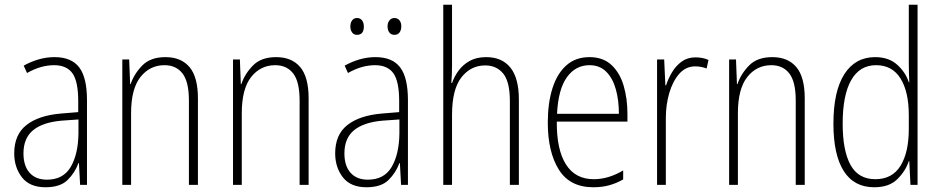

<svg xmlns="http://www.w3.org/2000/svg" viewBox="-20 -780 3966 810"><path d="M210 -539Q281 -539 314 -496Q347 -453 347 -357V0H318L313 -92H311Q296 -51 265 -20.5Q234 10 172 10Q105 10 72.5 -32Q40 -74 40 -133Q40 -212 91.5 -252.5Q143 -293 237 -301L310 -307V-353Q310 -437 285.5 -471Q261 -505 208 -505Q182 -505 154 -497.5Q126 -490 94 -472L80 -503Q110 -520 143 -529.5Q176 -539 210 -539ZM240 -271Q160 -264 119.5 -230.5Q79 -197 79 -133Q79 -80 105 -51Q131 -22 178 -22Q247 -22 278.5 -76Q310 -130 311 -218V-276Z M678 -539Q744 -539 779.5 -497Q815 -455 815 -365V0H777V-356Q777 -435 750 -470Q723 -505 674 -505Q612 -505 572.5 -455Q533 -405 533 -302V0H496V-529H525L529 -425H531Q546 -469 580.5 -504Q615 -539 678 -539Z M1145 -539Q1211 -539 1246.5 -497Q1282 -455 1282 -365V0H1244V-356Q1244 -435 1217 -470Q1190 -505 1141 -505Q1079 -505 1039.5 -455Q1000 -405 1000 -302V0H963V-529H992L996 -425H998Q1013 -469 1047.5 -504Q1082 -539 1145 -539Z M1564 -539Q1635 -539 1668 -496Q1701 -453 1701 -357V0H1672L1667 -92H1665Q1650 -51 1619 -20.5Q1588 10 1526 10Q1459 10 1426.5 -32Q1394 -74 1394 -133Q1394 -212 1445.5 -252.5Q1497 -293 1591 -301L1664 -307V-353Q1664 -437 1639.5 -471Q1615 -505 1562 -505Q1536 -505 1508 -497.5Q1480 -490 1448 -472L1434 -503Q1464 -520 1497 -529.5Q1530 -539 1564 -539ZM1594 -271Q1514 -264 1473.5 -230.5Q1433 -197 1433 -133Q1433 -80 1459 -51Q1485 -22 1532 -22Q1601 -22 1632.5 -76Q1664 -130 1665 -218V-276ZM1458 -668Q1458 -684 1465.5 -694Q1473 -704 1486 -704Q1500 -704 1507.5 -694Q1515 -684 1515 -668Q1515 -633 1486 -633Q1473 -633 1465.5 -643Q1458 -653 1458 -668ZM1615 -669Q1615 -684 1623 -694Q1631 -704 1644 -704Q1657 -704 1665 -694.5Q1673 -685 1673 -669Q1673 -653 1665.5 -643Q1658 -633 1644 -633Q1630 -633 1622.5 -643Q1615 -653 1615 -669Z M1887 -503Q1887 -462 1884 -430H1887Q1897 -458 1915 -482.5Q1933 -507 1961.5 -523Q1990 -539 2031 -539Q2098 -539 2133.5 -494.5Q2169 -450 2169 -360V0H2131V-354Q2131 -435 2103 -469.5Q2075 -504 2027 -504Q1966 -504 1926.5 -453.5Q1887 -403 1887 -295V0H1850V-760H1887Z M2467 -539Q2524 -539 2559.5 -506Q2595 -473 2611 -418.5Q2627 -364 2627 -300V-267H2329Q2328 -149 2367.5 -86.5Q2407 -24 2485 -24Q2547 -24 2609 -61V-23Q2581 -7 2550.5 1.5Q2520 10 2483 10Q2384 10 2337.5 -64.5Q2291 -139 2291 -263Q2291 -345 2310.5 -407Q2330 -469 2369 -504Q2408 -539 2467 -539ZM2467 -505Q2408 -505 2371.5 -454Q2335 -403 2330 -300H2591Q2591 -357 2578 -403.5Q2565 -450 2537.5 -477.5Q2510 -505 2467 -505Z M2914 -538Q2928 -538 2942 -535.5Q2956 -533 2969 -527L2961 -491Q2951 -495 2939 -497.5Q2927 -500 2913 -500Q2873 -500 2845.5 -468.5Q2818 -437 2803.5 -387.5Q2789 -338 2789 -283V0H2752V-529H2782L2787 -420H2790Q2799 -448 2815 -475Q2831 -502 2855.5 -520Q2880 -538 2914 -538Z M3238 -539Q3304 -539 3339.5 -497Q3375 -455 3375 -365V0H3337V-356Q3337 -435 3310 -470Q3283 -505 3234 -505Q3172 -505 3132.5 -455Q3093 -405 3093 -302V0H3056V-529H3085L3089 -425H3091Q3106 -469 3140.5 -504Q3175 -539 3238 -539Z M3668 10Q3583 10 3539.5 -58.5Q3496 -127 3496 -258Q3496 -395 3542 -467Q3588 -539 3672 -539Q3730 -539 3765.5 -506.5Q3801 -474 3814 -433H3816Q3815 -456 3814.5 -476.5Q3814 -497 3814 -517V-760H3851V0H3821L3816 -100H3814Q3800 -58 3765.5 -24Q3731 10 3668 10ZM3673 -24Q3744 -24 3779 -80.5Q3814 -137 3814 -236V-294Q3814 -393 3779 -449Q3744 -505 3676 -505Q3607 -505 3571 -442Q3535 -379 3535 -258Q3535 -145 3568 -84.5Q3601 -24 3673 -24Z"/></svg>

Font: Noto Sans Thai Cond ExtLt
Style: Regular
Weight: 200
Width: 3
Designer: Monotype Design Team
Foundry: Monotype Imaging Inc.
Version: Version 2.002; ttfautohint (v1.8.4.7-5d5b)